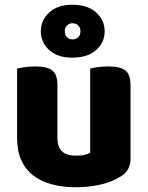

<svg xmlns="http://www.w3.org/2000/svg" viewBox="-20 -773 622 809"><path d="M52 -484Q63 -487 83.5 -490Q104 -493 128 -493Q178 -493 200 -476.5Q222 -460 222 -413V-193Q222 -152 242 -134.5Q262 -117 300 -117Q323 -117 337.5 -121Q352 -125 360 -129V-484Q371 -487 391.5 -490Q412 -493 436 -493Q486 -493 508 -476.5Q530 -460 530 -413V-104Q530 -54 488 -29Q453 -7 404.5 4.5Q356 16 299 16Q245 16 199.5 4Q154 -8 121 -33Q88 -58 70 -97.5Q52 -137 52 -193ZM152 -641Q152 -688 187.5 -720.5Q223 -753 284 -753Q349 -753 385 -720.5Q421 -688 421 -641Q421 -594 385 -562Q349 -530 284 -530Q223 -530 187.5 -562Q152 -594 152 -641ZM253 -641Q253 -625 262.5 -616Q272 -607 285 -607Q300 -607 309.5 -616Q319 -625 319 -641Q319 -657 309.5 -666Q300 -675 285 -675Q272 -675 262.5 -666Q253 -657 253 -641Z"/></svg>

Font: Baloo Paaji 2 ExtraBold
Style: Regular
Weight: 800
Designer: Shuchita Grover, Noopur Datye and Ek Type
Foundry: Ek Type
Version: Version 1.640;hotconv 1.0.111;makeotfexe 2.5.65597; ttfautoh